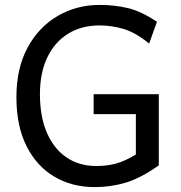

<svg xmlns="http://www.w3.org/2000/svg" viewBox="-20 -745 733 777"><path d="M622.6 -363.8V-75.7Q547.4 -22.9 487.3 -5.4Q427.2 12.2 363.8 12.2Q271.5 12.2 200 -30Q128.4 -72.3 87.4 -153.6Q46.4 -234.9 46.4 -351.6Q46.4 -468.8 91.6 -552.2Q136.7 -635.7 213.4 -680.4Q290 -725.1 383.3 -725.1Q442.9 -725.1 497.1 -712.4Q551.3 -699.7 615.2 -656.7L583.5 -568.8Q528.8 -613.3 480.5 -627.7Q432.1 -642.1 383.3 -642.1Q309.1 -642.1 254.6 -607.9Q200.2 -573.7 170.9 -511.5Q141.6 -449.2 141.6 -363.8Q141.6 -273.9 169.4 -208.7Q197.3 -143.6 248.5 -108.4Q299.8 -73.2 369.6 -73.2Q413.1 -73.2 449.2 -83Q485.4 -92.8 529.8 -119.6V-283.2H358.9V-363.8Z"/></svg>

Font: Kanchenjunga
Style: Regular
Weight: 400
Designer: Becca Hirsbrunner Spalinger
Foundry: SIL International
Version: Version 2.001